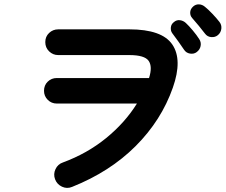

<svg xmlns="http://www.w3.org/2000/svg" viewBox="-20 -859 1061 903"><path d="M319 20Q295 30 271.5 19Q248 8 239 -16Q230 -40 241 -63.5Q252 -87 276 -95Q390 -137 479 -209.5Q568 -282 624 -372H247Q222 -372 204.5 -389.5Q187 -407 187 -432Q187 -458 204.5 -475Q222 -492 247 -492H681Q698 -546 679 -573Q660 -600 588 -600H254Q229 -600 211 -617.5Q193 -635 193 -661Q193 -687 211 -704Q229 -721 254 -721H588Q742 -721 790.5 -649.5Q839 -578 793 -447Q739 -293 618 -172Q497 -51 319 20ZM905 -614Q892 -604 873.5 -607Q855 -610 845 -626Q835 -641 819 -663.5Q803 -686 790 -703Q782 -714 783.5 -730Q785 -746 799 -756Q811 -766 826.5 -764Q842 -762 854 -751Q868 -738 886.5 -716Q905 -694 917 -675Q927 -660 923.5 -642.5Q920 -625 905 -614ZM1005 -694Q992 -683 973.5 -684.5Q955 -686 944 -701Q933 -716 915.5 -737Q898 -758 884 -774Q874 -785 874.5 -800.5Q875 -816 888 -828Q900 -839 915.5 -838.5Q931 -838 944 -827Q959 -815 979 -794Q999 -773 1012 -756Q1023 -742 1021 -724Q1019 -706 1005 -694Z"/></svg>

Font: Zen Maru Gothic
Style: Bold
Weight: 700
Designer: Yoshimichi Ohira
Foundry: Positype
Version: Version 1.001